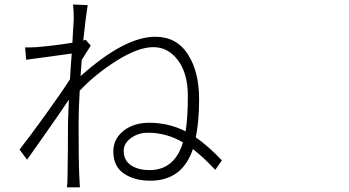

<svg xmlns="http://www.w3.org/2000/svg" viewBox="-20 -801 1540 848"><path d="M640.6 -49.8Q751 -49.8 788.1 -171.9Q715.8 -214.8 633.8 -214.8Q590.8 -214.8 558.6 -191.4Q526.4 -168 526.4 -134.8Q526.4 -92.8 558.1 -71.3Q589.8 -49.8 640.6 -49.8ZM358.4 -625 380.9 -599.6Q377.9 -594.7 363.3 -571.8Q348.6 -548.8 340.8 -536.1Q336.9 -485.4 335.9 -464.8Q530.3 -638.7 666 -638.7Q759.8 -638.7 809.6 -561.5Q859.4 -484.4 859.4 -363.3Q859.4 -265.6 844.7 -194.3Q899.4 -156.2 960 -92.8L930.7 -50.8Q879.9 -105.5 832 -142.6Q785.2 -2.9 643.6 -2.9Q573.2 -2.9 526.9 -34.7Q480.5 -66.4 480.5 -131.8Q480.5 -187.5 525.4 -223.1Q570.3 -258.8 638.7 -258.8Q725.6 -258.8 799.8 -220.7Q809.6 -279.3 809.6 -377.9Q809.6 -476.6 766.1 -534.7Q722.7 -592.8 657.2 -592.8Q591.8 -592.8 498 -534.7Q404.3 -476.6 332 -400.4Q327.1 -312.5 327.1 -253.9Q327.1 -89.8 330.1 -25.4L333 26.4H275.4Q278.3 11.7 278.3 -24.4Q279.3 -73.2 279.8 -142.1Q280.3 -210.9 280.3 -258.8Q280.3 -275.4 284.2 -361.3Q240.2 -293.9 99.6 -95.7L66.4 -140.6Q110.4 -196.3 183.1 -297.4Q255.9 -398.4 289.1 -451.2Q290 -468.8 292.5 -507.3Q294.9 -545.9 296.9 -564.5Q118.2 -540 95.7 -537.1L90.8 -591.8Q109.4 -590.8 142.6 -592.8Q221.7 -599.6 299.8 -612.3Q300.8 -631.8 302.2 -658.2Q303.7 -684.6 304.7 -698.2Q305.7 -711.9 305.7 -716.8Q305.7 -758.8 302.7 -781.2L367.2 -778.3Q359.4 -731.4 347.7 -622.1Z"/></svg>

Font: Bpmf Zihi Sans Light
Style: Light
Weight: 300
Foundry: But Ko
Version: Version 1.320